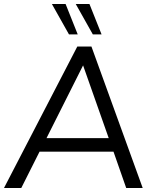

<svg xmlns="http://www.w3.org/2000/svg" viewBox="-21 -946 775 966"><path d="M550 -183H178L86 0H-1L368 -712H439L697 0H614ZM526 -251 397 -617 213 -251ZM240 -926H309L370 -773H326ZM360 -926H429L490 -773H446Z"/></svg>

Font: Muli
Style: Italic
Weight: 400
Italic angle: -4.541°
Designer: Vernon Adams
Foundry: Vernon Adams
Version: Version 2.001